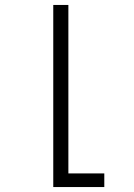

<svg xmlns="http://www.w3.org/2000/svg" viewBox="-20 -540 540 775"><path d="M195 215V-520H256V160H401V215Z"/></svg>

Font: Iosevka Term Curly Light
Style: Regular
Weight: 300
Designer: Belleve Invis
Foundry: Belleve Invis
Version: Version 32.3.0